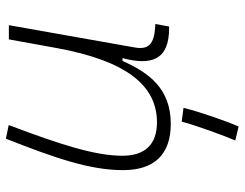

<svg xmlns="http://www.w3.org/2000/svg" viewBox="-106 -460 799 626"><g transform="rotate(-90 293.0 -147.5)"><path d="M201.7 10.3C315.4 10.3 368.2 -59.6 406.7 -147H416C391.6 -54.7 408.2 4.9 513.7 4.9H519L527.3 -40L518.6 -40.5C461.4 -43.9 442.9 -62 450.7 -106.9L523.4 -517.6H477.1L448.2 -358.4C406.7 -134.8 327.1 -34.7 206.5 -34.7C135.3 -34.7 97.7 -73.2 97.7 -147.5C97.7 -234.4 132.3 -345.2 197.8 -518.1L153.3 -527.3C90.8 -368.7 50.8 -254.4 50.8 -145C50.8 -43 102.5 10.3 201.7 10.3ZM192.9 231.4C207.5 200.2 240.7 106 253.9 51.8L209 45.9C196.8 92.3 163.1 184.6 147.5 220.7Z"/></g></svg>

Font: Cascadia Code PL ExtraLight
Style: Italic
Weight: 200
Italic angle: -10°
Monospace: yes
Designer: Aaron Bell
Foundry: Saja Typeworks
Version: Version 2404.023